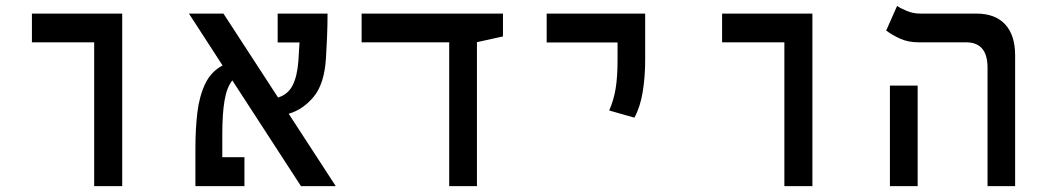

<svg xmlns="http://www.w3.org/2000/svg" viewBox="-20 -632 3556 652"><path d="M299.8 0V-488.3H88.4V-585.9H395V0Z M1002 0 769 -358.9Q750.5 -336.4 742.7 -291.7Q734.9 -247.1 734.9 -177.7V-98.1H810.1V0H643.6V-130.9Q643.6 -193.4 650.1 -249Q656.7 -304.7 676.5 -346.7Q696.3 -388.7 735.8 -409.7L621.6 -585.9H738.8L924.3 -300.8Q958 -311.5 973.6 -342Q989.3 -372.6 993.2 -424.3Q994.1 -439.5 995.1 -455.6Q996.1 -471.7 997.1 -487.8H922.9V-585.9H1092.3Q1092.3 -547.4 1090.6 -506.1Q1088.9 -464.8 1086.9 -434.1Q1081.5 -347.7 1045.7 -304Q1009.8 -260.3 960.4 -245.6L1120.1 0Z M1505.4 0V-488.3H1208V-585.9H1688V-508.3L1599.6 -488.8V0Z M2134.3 -232.4 2048.8 -256.8Q2064.5 -293 2070.8 -332.3Q2077.1 -371.6 2077.1 -428.2V-487.8H1836.4V-585.9H2170.9V-428.2Q2170.9 -371.6 2162.6 -320.3Q2154.3 -269 2134.3 -232.4Z M2643.6 0V-488.3H2432.1V-585.9H2738.8V0Z M3333.5 0V-402.3Q3333.5 -488.3 3260.7 -488.3H3100.1Q3064 -488.3 3036.6 -500.7Q3009.3 -513.2 2989.3 -528.3L3026.4 -611.8Q3037.6 -604 3059.1 -595Q3080.6 -585.9 3104 -585.9H3295.4Q3359.4 -585.9 3393.3 -549.3Q3427.2 -512.7 3427.2 -444.3V0ZM3002 0V-341.3H3096.2V0Z"/></svg>

Font: CaskaydiaCove NFP
Style: Regular
Weight: 400
Designer: Aaron Bell
Foundry: Saja Typeworks
Version: Version 2111.001; VTT 6.35;Nerd Fonts 3.1.1